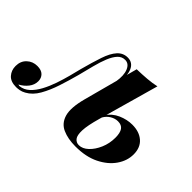

<svg xmlns="http://www.w3.org/2000/svg" viewBox="-158 -779 1041 1041"><g transform="rotate(45 362.5 -258.5)"><path d="M463 -183Q443 -113 441.5 -74Q440 -35 452.5 -19.5Q465 -4 485 -4Q513 -4 538.5 -28Q564 -52 580.5 -90.5Q597 -129 597 -173Q597 -210 584.5 -228Q572 -246 544 -246Q522 -246 501 -233.5Q480 -221 467 -198L466 -214Q492 -253 532 -270.5Q572 -288 612 -288Q666 -288 698.5 -259.5Q731 -231 731 -179Q731 -130 700.5 -86Q670 -42 613.5 -14Q557 14 477 14Q419 14 377.5 -4.5Q336 -23 322.5 -70Q309 -117 332 -203L416 -517Q457 -518 493.5 -521Q530 -524 561 -531ZM31 -3Q62 -6 86 -28Q110 -50 128.5 -84.5Q147 -119 160.5 -158.5Q174 -198 184 -236Q194 -274 201 -303Q220 -374 237 -424.5Q254 -475 278 -501.5Q302 -528 337 -528Q376 -528 392 -491Q408 -454 394 -397L383 -391Q392 -444 378.5 -476.5Q365 -509 336 -509Q311 -509 293.5 -490Q276 -471 262.5 -438Q249 -405 238 -362Q227 -319 215 -272Q200 -216 182 -161Q164 -106 139.5 -63Q115 -20 78 0Q62 9 47 11.5Q32 14 22 14Q-20 14 -40.5 -9Q-61 -32 -61 -65Q-61 -103 -36.5 -126Q-12 -149 23 -149Q54 -149 69.5 -133.5Q85 -118 85 -94Q85 -66 66.5 -42.5Q48 -19 21 -5Q22 -5 25 -4Q28 -3 31 -3Z"/></g></svg>

Font: Playfair Display
Style: Bold Italic
Weight: 700
Italic angle: -14°
Designer: Claus Eggers Sørensen
Foundry: Claus Eggers Sørensen
Version: Version 1.203